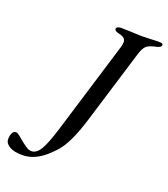

<svg xmlns="http://www.w3.org/2000/svg" viewBox="-343 -761 933 1069"><g transform="rotate(20 124.0 -227.0)"><path d="M-190 146Q-190 121 -182.5 106.5Q-175 92 -161 92Q-155 92 -145.5 98.5Q-136 105 -126 114L-108 129Q-86 146 -73 154Q-60 162 -46 162Q-17 162 5.5 126Q28 90 57 -4L224 -551Q230 -571 230 -582Q230 -598 219.5 -607Q209 -616 184 -621Q162 -626 162 -639Q162 -646 170.5 -650Q179 -654 191 -654Q217 -654 255 -652Q289 -650 310 -650L357 -651Q391 -653 418 -653Q438 -653 438 -643Q438 -627 405 -621Q367 -613 352.5 -599Q338 -585 327 -551L194 -116Q170 -38 148.5 8.5Q127 55 108.5 80Q90 105 62 131Q-9 200 -86 200Q-136 200 -162.5 184Q-189 168 -190 146Z"/></g></svg>

Font: EB Garamond Medium
Style: Italic
Weight: 500
Italic angle: -17.2°
Designer: Georg Duffner and Octavio Pardo
Foundry: Georg Duffner
Version: Version 1.000